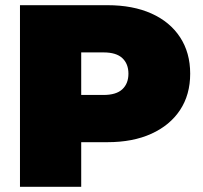

<svg xmlns="http://www.w3.org/2000/svg" viewBox="-20 -720 783 740"><path d="M57 0V-700H394Q492 -700 563.5 -668Q635 -636 674 -576.5Q713 -517 713 -436Q713 -355 674 -296Q635 -237 563.5 -204.5Q492 -172 394 -172H293V0ZM293 -354H379Q428 -354 451.5 -376Q475 -398 475 -436Q475 -474 451.5 -496Q428 -518 379 -518H293Z"/></svg>

Font: Montserrat Thin Black
Style: Regular
Weight: 900
Version: Version 9.000